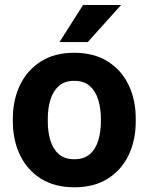

<svg xmlns="http://www.w3.org/2000/svg" viewBox="-20 -753 606 782"><path d="M32.3 -268.9Q32.3 -346.2 61.6 -406.9Q90.9 -467.6 146.7 -502.8Q202.4 -538.1 282 -538.1Q362.6 -538.1 418.7 -502.8Q474.8 -467.6 503.9 -406.9Q532.9 -346.2 532.9 -268.9V-258.9Q532.9 -182.1 503.9 -121.2Q474.8 -60.3 418.9 -25.2Q363.1 9.8 283 9.8Q202.9 9.8 146.9 -25.2Q90.9 -60.3 61.6 -121.2Q32.3 -182.1 32.3 -258.9ZM174.6 -258.9Q174.6 -216.3 185.2 -181.1Q195.8 -145.9 219.5 -125.2Q243.3 -104.5 283 -104.5Q322.3 -104.5 346 -125.2Q369.7 -145.9 380.3 -181.1Q390.9 -216.3 390.9 -258.9V-268.9Q390.9 -310.9 380.3 -346.1Q369.7 -381.3 345.9 -402.6Q322.1 -423.8 282 -423.8Q243 -423.8 219.3 -402.6Q195.6 -381.3 185.1 -346.1Q174.6 -310.9 174.6 -268.9ZM318.3 -732.7H473.2L337.5 -581.7H222.4Z"/></svg>

Font: Heebo
Style: Regular
Weight: 400
Designer: Oded Ezer
Foundry: Ezer Type House
Version: Version 3.100